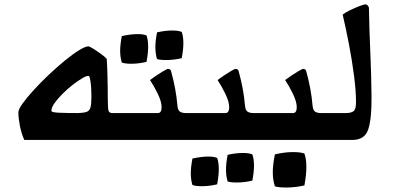

<svg xmlns="http://www.w3.org/2000/svg" viewBox="-20 -640 1799 878"><path d="M398 -197Q398 -217 397 -236Q396 -255 393 -273Q390 -293 384 -293Q374 -293 354 -281Q334 -269 310.5 -250.5Q287 -232 265 -210Q243 -188 229 -168Q215 -148 215 -133Q215 -126 250.5 -124.5Q286 -123 339 -123Q365 -124 377.5 -129Q390 -134 394 -149.5Q398 -165 398 -197ZM494 -123H578V0Q398 0 279 0Q160 0 91 0Q77 -32 70.5 -67Q64 -102 64 -126Q64 -140 83.5 -167Q103 -194 134.5 -228.5Q166 -263 203 -298Q240 -333 276 -362.5Q312 -392 341 -410Q370 -428 384 -428Q389 -428 406 -417.5Q423 -407 441.5 -393.5Q460 -380 468 -371Q470 -344 471 -308Q472 -272 472.5 -238.5Q473 -205 473 -185Q473 -143 476.5 -133Q480 -123 494 -123Z M830 -123H886V0H537V-123H702Q719 -123 719 -150Q719 -175 701.5 -211Q684 -247 666 -274Q679 -284 695.5 -295Q712 -306 726.5 -314.5Q741 -323 746 -325Q755 -325 758.5 -321.5Q762 -318 763 -312Q774 -272 781 -234Q788 -196 791 -160Q793 -135 803.5 -129Q814 -123 830 -123ZM537 -354Q530 -376 529.5 -404.5Q529 -433 537 -475Q573 -483 603 -484Q633 -485 650 -478Q665 -436 650 -357Q616 -349 584.5 -348.5Q553 -348 537 -354ZM698 -370Q691 -393 690.5 -421.5Q690 -450 698 -492Q734 -500 764 -500.5Q794 -501 811 -494Q826 -452 811 -374Q777 -366 745 -365.5Q713 -365 698 -370Z M1139 -123H1195V0H846V-123H1011Q1028 -123 1028 -150Q1028 -175 1010.5 -211Q993 -247 975 -274Q988 -284 1004.5 -295Q1021 -306 1035.5 -314.5Q1050 -323 1055 -325Q1064 -325 1067.5 -321.5Q1071 -318 1072 -312Q1083 -272 1090 -234Q1097 -196 1100 -160Q1102 -135 1112.5 -129Q1123 -123 1139 -123ZM860 206Q853 184 852.5 155.5Q852 127 860 85Q896 77 926 76Q956 75 973 82Q988 124 973 203Q939 211 907.5 211.5Q876 212 860 206ZM1021 190Q1014 167 1013.5 138.5Q1013 110 1021 68Q1057 60 1087 59.5Q1117 59 1134 66Q1149 108 1134 186Q1100 194 1068 194.5Q1036 195 1021 190Z M1448 -123H1504V0H1155V-123H1320Q1337 -123 1337 -150Q1337 -175 1319.5 -211Q1302 -247 1284 -274Q1297 -284 1313.5 -295Q1330 -306 1344.5 -314.5Q1359 -323 1364 -325Q1373 -325 1376.5 -321.5Q1380 -318 1381 -312Q1392 -272 1399 -234Q1406 -196 1409 -160Q1411 -135 1421.5 -129Q1432 -123 1448 -123ZM1237 212Q1228 185 1227.5 150.5Q1227 116 1237 66Q1279 56 1315.5 55.5Q1352 55 1372 62Q1390 112 1372 208Q1332 217 1293.5 217.5Q1255 218 1237 212Z M1464 0V-123H1562Q1584 -123 1596 -131Q1608 -139 1608 -173Q1608 -224 1599 -293.5Q1590 -363 1576 -436.5Q1562 -510 1547 -573Q1559 -583 1581 -593.5Q1603 -604 1623.5 -612Q1644 -620 1653 -620Q1660 -620 1667 -606Q1669 -499 1673.5 -399Q1678 -299 1679 -197Q1680 -100 1664.5 -50Q1649 0 1591 0Z"/></svg>

Font: Ruwudu SemiBold
Style: Regular
Weight: 600
Designer: Becca Hirsbrunner Spalinger
Foundry: SIL International
Version: Version 3.000